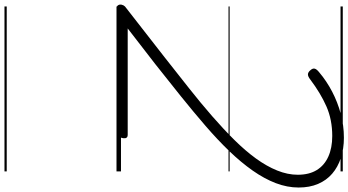

<svg xmlns="http://www.w3.org/2000/svg" viewBox="-378 -686 1555 857"><g transform="rotate(90 399.5 -257.5)"><path d="M10 0Q-1 0 -5.5 -7Q-10 -14 -8 -23Q-6 -32 0 -38L227 -215Q298 -271 364.5 -323.5Q431 -376 489.5 -427Q548 -478 596 -526.5Q644 -575 678.5 -622.5Q713 -670 732 -717Q751 -764 751 -809Q751 -860 730 -894Q709 -928 670 -945.5Q631 -963 578 -963Q505 -963 446 -937Q387 -911 326 -865Q312 -854 302.5 -854.5Q293 -855 284 -866Q275 -876 277.5 -885Q280 -894 294 -905Q333 -938 380 -962.5Q427 -987 479 -1001Q531 -1015 586 -1015Q635 -1015 676 -1001.5Q717 -988 746.5 -962.5Q776 -937 792 -899.5Q808 -862 808 -813Q808 -762 788.5 -711Q769 -660 732.5 -608Q696 -556 645.5 -503.5Q595 -451 533 -397.5Q471 -344 401.5 -288Q332 -232 257 -173L98 -50H574Q581 -50 585 -45.5Q589 -41 588 -31Q586 -16 578 -8Q570 0 562 0ZM0 490H736V500H0ZM0 -20H736V0H0ZM0 -505H736V-500H0ZM0 -1010H736V-1000H0Z"/></g></svg>

Font: Playwrite MX Guides
Style: Regular
Weight: 400
Designer: Veronika Burian, José Scaglione
Foundry: TypeTogether
Version: Version 1.003